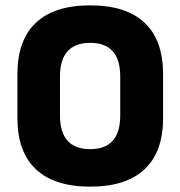

<svg xmlns="http://www.w3.org/2000/svg" viewBox="-20 -686 674 717"><path d="M317 11Q183 11 114 -54Q45 -119 45 -245V-409Q45 -536 114 -601Q183 -666 317 -666Q451 -666 520 -601Q589 -536 589 -409V-245Q589 -119 520 -54Q451 11 317 11ZM317 -129Q429 -129 429 -255V-400Q429 -526 317 -526Q204 -526 204 -400V-255Q204 -129 317 -129Z"/></svg>

Font: Sofia Sans Semi Condensed Black
Style: Regular
Weight: 900
Designer: Botio Nikoltchev, Ani Petrova
Foundry: lettersoup
Version: Version 4.100; ttfautohint (v1.8.4.7-5d5b)